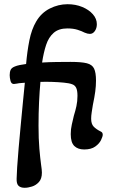

<svg xmlns="http://www.w3.org/2000/svg" viewBox="-20 -700 545 912"><path d="M97 192Q78 192 68 182.5Q58 173 59 148Q59 133 61.5 94.5Q64 56 68.5 3.5Q73 -49 78.5 -106Q84 -163 89 -216Q94 -269 98 -307Q88 -306 79 -305.5Q70 -305 61 -303Q51 -301 46 -301Q34 -301 30 -315.5Q26 -330 26 -343Q26 -358 30.5 -368Q35 -378 50 -384Q59 -388 73.5 -391Q88 -394 104 -396Q109 -455 119.5 -508Q130 -561 152 -598Q176 -639 216.5 -659.5Q257 -680 301 -680Q339 -680 370.5 -667Q402 -654 421 -632.5Q440 -611 440 -585Q440 -566 430.5 -552.5Q421 -539 407 -539Q396 -539 382 -545Q369 -552 348.5 -558.5Q328 -565 300 -565Q259 -565 235 -544Q211 -523 199 -486.5Q187 -450 180 -403Q212 -405 248 -405.5Q284 -406 315 -406Q367 -406 392.5 -399.5Q418 -393 427 -374Q436 -355 436 -317Q436 -292 432.5 -265.5Q429 -239 421 -201Q418 -182 415.5 -166Q413 -150 413 -136Q413 -111 425 -98.5Q437 -86 459 -75Q468 -71 468 -60Q468 -52 460 -35Q452 -18 432.5 -4Q413 10 380 10Q350 10 333 -6.5Q316 -23 316 -63Q316 -86 321 -108Q326 -130 331 -151Q338 -173 343 -196Q348 -219 348 -245Q348 -271 341.5 -283.5Q335 -296 322 -300Q309 -305 283 -307.5Q257 -310 227 -311Q197 -312 172 -311Q168 -267 165.5 -214.5Q163 -162 163 -103Q163 -40 167 6Q171 52 175 81Q177 94 178 104Q179 114 179 120Q179 149 165 164.5Q151 180 132 186Q113 192 97 192Z"/></svg>

Font: Akaya Kanadaka
Style: Regular
Weight: 400
Designer: Vaishnavi Murthy Yerkadithaya, Juan Luis Blanco Aristondo
Version: Version 1.002; ttfautohint (v1.8.3)